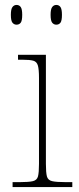

<svg xmlns="http://www.w3.org/2000/svg" viewBox="-20 -758 320 778"><path d="M31 0V-20H61Q97 -20 113.5 -24Q130 -28 134 -43.5Q138 -59 138 -94V-442Q138 -477 133.5 -492.5Q129 -508 115 -512Q101 -516 71 -516H53V-536H166V-94Q166 -59 170 -43.5Q174 -28 191 -24Q208 -20 245 -20H273V0ZM208 -658Q198 -658 191.5 -666Q185 -674 185 -698Q185 -721 191.5 -729.5Q198 -738 208 -738Q219 -738 225 -729.5Q231 -721 231 -698Q231 -674 225 -666Q219 -658 208 -658ZM47 -658Q37 -658 30.5 -666Q24 -674 24 -698Q24 -721 30.5 -729.5Q37 -738 47 -738Q58 -738 64 -729.5Q70 -721 70 -698Q70 -674 64 -666Q58 -658 47 -658Z"/></svg>

Font: Noto Rashi Hebrew Thin
Style: Regular
Weight: 250
Version: Version 1.006